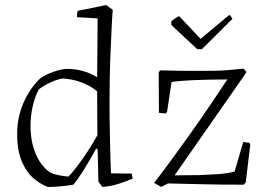

<svg xmlns="http://www.w3.org/2000/svg" viewBox="-20 -732 1058 761"><path d="M170 9Q144 0 115.5 -23Q87 -46 67.5 -89.5Q48 -133 48 -202Q48 -266 72.5 -323Q97 -380 139 -421Q159 -436 192 -447.5Q225 -459 248 -459Q277 -459 307 -451Q337 -443 365 -426L367 -659L285 -664Q285 -677 288 -689L401 -712L427 -693Q425 -674 423 -631Q421 -588 418.5 -533.5Q416 -479 415 -423Q414 -367 414 -322Q414 -295 414.5 -255Q415 -215 416 -172.5Q417 -130 418 -95.5Q419 -61 420 -45L502 -44L506 -24Q483 -14 452 -4Q421 6 386 9L370 -12L367 -140L361 -143Q349 -120 332 -91.5Q315 -63 298.5 -38Q282 -13 271 0Q247 4 220 6.5Q193 9 170 9ZM251 -32Q262 -42 283.5 -70Q305 -98 328 -133Q351 -168 366 -196L365 -370Q339 -392 303 -405.5Q267 -419 227 -421Q206 -417 180.5 -405.5Q155 -394 134 -378Q117 -346 109 -308Q101 -270 101 -234Q101 -172 120.5 -124.5Q140 -77 176 -50Q190 -42 210.5 -38Q231 -34 251 -32ZM619 9 591 -7 594 -11Q621 -46 666.5 -108Q712 -170 768 -250Q824 -330 881 -417Q809 -417 750 -414.5Q691 -412 660 -407L642 -288L636 -282L610 -285L609 -444L614 -453Q661 -452 697 -451.5Q733 -451 770 -451Q804 -451 830.5 -451.5Q857 -452 883.5 -454Q910 -456 945 -460L957 -447L944 -427L672 -37L769 -38Q797 -39 839 -41.5Q881 -44 910 -52L944 -169L968 -166L972 -159L954 -9L946 0Q846 0 769.5 -2Q693 -4 646 -5ZM762 -537 659 -633V-647Q666 -654 674.5 -659.5Q683 -665 690 -668L775 -578L889 -673Q891 -672 895.5 -666.5Q900 -661 901 -657L780 -537Z"/></svg>

Font: Labrada Light
Style: Regular
Weight: 300
Designer: Mercedes Jáuregui
Foundry: Omnibus-Type Team
Version: Version 1.000; ttfautohint (v1.8.4.7-5d5b)